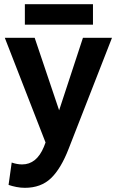

<svg xmlns="http://www.w3.org/2000/svg" viewBox="-20 -703 559 919"><path d="M3 -522H146L263 -175L377 -522H516L309 8Q272 104 224 150Q176 196 99 196Q79 196 58.5 192Q38 188 21 182L36 75Q62 84 86 84Q155 84 190 0L198 -21ZM99 -585V-683H425V-585Z"/></svg>

Font: Radio Canada SemiBold
Style: Regular
Weight: 600
Designer: Charles Daoud, Etienne Aubert Bonn, Alexandre Saumier Demers, Jacques Le Bailly
Foundry: Radio-Canada
Version: Version 2.104; ttfautohint (v1.8.4.7-5d5b);gftools[0.9.28.de